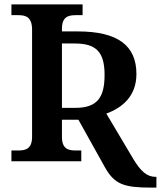

<svg xmlns="http://www.w3.org/2000/svg" viewBox="-20 -734 732 874"><path d="M667 120H692V71H688C649 71 621 46 587 -10L464 -217C536 -243 601 -296 601 -397C601 -526 517 -591 334 -591H262V-603C262 -657 290 -665 325 -665H356V-714H32V-665H63C97 -665 126 -657 126 -599V-111C126 -56 96 -49 63 -49H32V0H350V-49H325C291 -49 262 -56 262 -111V-189H337L459 30C502 105 545 120 667 120ZM323 -243H262V-536H321C419 -536 456 -496 456 -393C456 -293 425 -243 323 -243Z"/></svg>

Font: Noto Serif SemiBold
Style: Regular
Weight: 600
Designer: Monotype Design Team
Foundry: Monotype Imaging Inc.
Version: Version 2.013